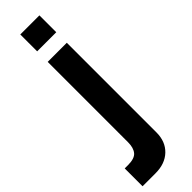

<svg xmlns="http://www.w3.org/2000/svg" viewBox="-337 -730 966 966"><g transform="rotate(-45 145.5 -247.5)"><path d="M-10 240V113H14Q60.5 113 77.8 92Q95 71 95 32V-540H231V98Q231 162.5 190.8 201.2Q150.5 240 82 240ZM95 -615V-735H231V-615Z"/></g></svg>

Font: Manrope ExtraLight ExtraBold
Style: Regular
Weight: 800
Version: Version 4.504